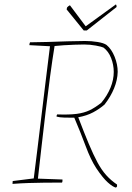

<svg xmlns="http://www.w3.org/2000/svg" viewBox="-20 -833 602 876"><path d="M37 6Q37 -2 38 -7L134 -19Q141 -72 149.5 -143Q158 -214 168 -295Q178 -376 188 -460Q198 -544 208 -622L114 -627Q114 -634 117 -640Q149 -640 195 -641.5Q241 -643 288 -644.5Q335 -646 368 -646Q397 -646 425 -641.5Q453 -637 466 -628Q489 -609 503 -574Q517 -539 517 -505Q516 -468 500.5 -430Q485 -392 457 -356Q434 -336 405 -320.5Q376 -305 337 -298Q364 -227 385 -177Q406 -127 424.5 -92.5Q443 -58 464.5 -34Q486 -10 514 9V18L509 23Q495 20 472 -0.5Q449 -21 419 -66Q394 -104 371 -166Q348 -228 319 -296Q296 -296 274 -296.5Q252 -297 238 -301Q238 -308 241 -311Q296 -309 330 -313.5Q364 -318 389 -330Q414 -342 442 -364Q469 -396 484 -432.5Q499 -469 499 -505Q499 -537 487 -568Q475 -599 452 -616Q444 -620 417.5 -625Q391 -630 364 -630Q346 -630 320 -629Q294 -628 269.5 -626.5Q245 -625 229 -623Q219 -562 208.5 -484Q198 -406 188 -322.5Q178 -239 169 -160Q160 -81 153 -18L265 -14Q265 -10 265 -7Q265 -4 263 0Q216 0 180 0.5Q144 1 110.5 2Q77 3 37 6ZM362 -694 284 -790 286 -799Q291 -805 299 -809L371 -713L509 -813Q512 -810 512 -801L376 -694Z"/></svg>

Font: Labrada Thin
Style: Italic
Weight: 100
Italic angle: -7°
Designer: Mercedes Jáuregui
Foundry: Omnibus-Type Team
Version: Version 1.000; ttfautohint (v1.8.4.7-5d5b)